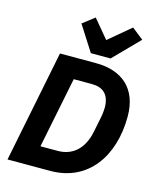

<svg xmlns="http://www.w3.org/2000/svg" viewBox="-137 -1059 957 1156"><g transform="rotate(15 341.0 -481.5)"><path d="M464 -748 619 -906 547 -963 410 -848 314 -963 240 -906 341 -748ZM22 0H288C524 0 654 -189 654 -437C654 -608 552 -698 386 -698H162ZM193 -128 282 -570H395C463 -570 507 -536 507 -452C507 -440 505 -415 500 -390L481 -296C458 -182 390 -128 300 -128Z"/></g></svg>

Font: LVC Sans
Style: Bold Italic
Weight: 700
Italic angle: -11.31°
Designer: Mike Abbink, Paul van der Laan, Pieter van Rosmalen
Foundry: Bold Monday
Version: Version 3.0